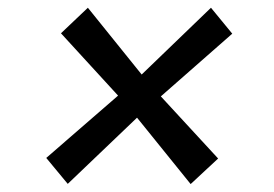

<svg xmlns="http://www.w3.org/2000/svg" viewBox="-20 -569 709 496"><path d="M472.5 -93.5 334 -265 155 -94 99.5 -161 285 -322 137.5 -483 207 -549 346 -376.5 525 -549 580 -482 395.5 -320 543.5 -159.5Z"/></svg>

Font: Merriweather 20pt
Style: Bold Italic
Weight: 700
Italic angle: -7.8°
Version: Version 2.101